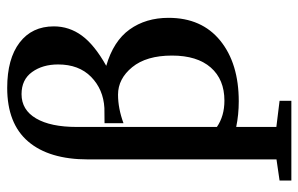

<svg xmlns="http://www.w3.org/2000/svg" viewBox="-172 -520 852 549"><g transform="rotate(-90 254.5 -245.0)"><path d="M13.2 161.6V127.9L73.7 119.1V-419.9Q73.7 -531.2 125 -591.1Q176.3 -650.9 278.3 -650.9Q361.3 -650.9 407.7 -615.5Q454.1 -580.1 454.1 -517.6Q454.1 -473.6 427.7 -437.5Q401.4 -401.4 341.3 -367.7Q412.1 -347.2 445.3 -300.8Q478.5 -254.4 478.5 -189.5Q478.5 -94.7 413.3 -41.7Q348.1 11.2 239.7 11.2Q201.7 11.2 166.5 3.9V118.7L241.2 127.9V161.6ZM166.5 -452.1V-51.3Q197.8 -29.8 241.7 -29.8Q302.2 -29.8 336.4 -68.8Q370.6 -107.9 370.6 -179.7Q370.6 -252.9 337.4 -293.5Q304.2 -334 258.8 -334Q219.7 -334 177.2 -318.4V-372.6L220.7 -373Q273.9 -376 309.6 -410.9Q345.2 -445.8 345.2 -505.4Q345.2 -549.8 323.5 -579.8Q301.8 -609.9 260.3 -609.9Q215.3 -609.9 190.9 -568.4Q166.5 -526.9 166.5 -452.1Z"/></g></svg>

Font: Elstob Medium
Style: Regular
Weight: 500
Designer: Peter S. Baker
Version: Version 1.015